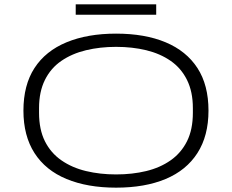

<svg xmlns="http://www.w3.org/2000/svg" viewBox="-20 -853 1069 885"><path d="M515 12Q383 12 286.5 -28Q190 -68 139 -147.5Q88 -227 88 -343Q88 -461 139 -539.5Q190 -618 286.5 -658Q383 -698 515 -698Q648 -698 743.5 -658Q839 -618 890 -539.5Q941 -461 941 -343Q941 -227 890 -147.5Q839 -68 743.5 -28Q648 12 515 12ZM515 -49Q590 -49 654 -64.5Q718 -80 766.5 -114Q815 -148 842 -202Q869 -256 869 -333V-355Q869 -430 842 -484.5Q815 -539 766.5 -572.5Q718 -606 654 -621.5Q590 -637 515 -637Q441 -637 376.5 -621.5Q312 -606 263 -572.5Q214 -539 187 -484.5Q160 -430 160 -355V-333Q160 -256 187 -202Q214 -148 263 -114Q312 -80 376.5 -64.5Q441 -49 515 -49ZM329 -785V-833H700V-785Z"/></svg>

Font: Archivo Expanded ExtraLight
Style: Regular
Weight: 250
Width: 7
Designer: Hector Gatti
Foundry: Omnibus-Type
Version: Version 2.001